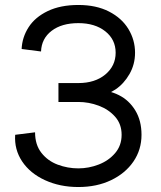

<svg xmlns="http://www.w3.org/2000/svg" viewBox="-20 -736 649 772"><path d="M41 -194 121 -204Q121 -154 146.5 -121.5Q172 -89 212 -74Q252 -59 295 -59Q337 -59 377 -74.5Q417 -90 443 -120.5Q469 -151 469 -194Q469 -237 443 -266.5Q417 -296 377 -311Q337 -326 295 -326H215V-402H295Q362 -402 403.5 -436.5Q445 -471 445 -524Q445 -577 403.5 -610Q362 -643 295 -643Q228 -643 187.5 -612Q147 -581 145 -529L67 -539Q69 -586 95 -626.5Q121 -667 172 -691.5Q223 -716 295 -716Q367 -716 418.5 -689.5Q470 -663 496.5 -619Q523 -575 523 -524Q523 -477 500.5 -438Q478 -399 444.5 -376.5Q411 -354 380 -354L370 -374Q417 -374 458 -353.5Q499 -333 524 -292Q549 -251 549 -194Q549 -134 516.5 -86.5Q484 -39 426.5 -11.5Q369 16 295 16Q221 16 161 -11.5Q101 -39 69 -87Q37 -135 41 -194Z"/></svg>

Font: Uncut Sans VF
Style: Regular
Weight: 400
Designer: Kasper Nordkvist
Foundry: Uncut Type
Version: Version 1.100;FEAKit 1.0